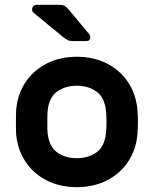

<svg xmlns="http://www.w3.org/2000/svg" viewBox="-20 -765 635 795"><path d="M551 -259C551 -277 550.3 -294 549 -310C545.7 -351.3 533.3 -388.7 512 -422C490.7 -455.3 461.5 -481.7 424.5 -501C387.5 -520.3 345.3 -530 298 -530C250.7 -530 208.5 -520.3 171.5 -501C134.5 -481.7 105.3 -455.3 84 -422C62.7 -388.7 50.3 -351.3 47 -310C46.3 -302 46 -285 46 -259C46 -233.7 46.3 -217 47 -209C50.3 -168.3 62.7 -131.3 84 -98C105.3 -64.7 134.5 -38.3 171.5 -19C208.5 0.3 250.7 10 298 10C345.3 10 387.5 0.3 424.5 -19C461.5 -38.3 490.7 -64.7 512 -98C533.3 -131.3 545.7 -168.3 549 -209C550.3 -225 551 -241.7 551 -259ZM216.5 -386C238.8 -402 266 -410 298 -410C330 -410 357.2 -402 379.5 -386C401.8 -370 415 -343 419 -305C420.3 -291.7 421 -276.7 421 -260C421 -243.3 420.3 -228.3 419 -215C415 -177 401.8 -150 379.5 -134C357.2 -118 330 -110 298 -110C266 -110 238.8 -118 216.5 -134C194.2 -150 181 -177 177 -215C176.3 -221.7 176 -236.7 176 -260C176 -283.3 176.3 -298.3 177 -305C181 -343 194.2 -370 216.5 -386ZM354 -611C354 -615 352.3 -619.3 349 -624L264 -726C256.7 -734 250.7 -739.2 246 -741.5C241.3 -743.8 235 -745 227 -745H132C126 -745 121.3 -743.2 118 -739.5C114.7 -735.8 113 -731 113 -725C113 -720.3 114.7 -716.3 118 -713L241 -612C248.3 -606 254.8 -601.7 260.5 -599C266.2 -596.3 273.7 -595 283 -595H338C348.7 -595 354 -600.3 354 -611Z"/></svg>

Font: Rubik
Style: Regular
Weight: 500
Designer: Hubert & Fischer
Foundry: Hubert & Fischer
Version: Version 1.100